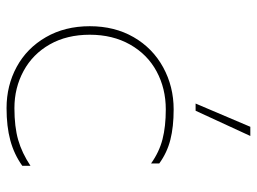

<svg xmlns="http://www.w3.org/2000/svg" viewBox="-119 -650 784 586"><g transform="rotate(90 273.0 -357.0)"><path d="M367 -729H395L318 -562H296ZM486 -58V-33Q451 -8 408.5 3.5Q366 15 310 15Q241 15 184 -16Q127 -47 93.5 -105Q60 -163 60 -239Q60 -315 93.5 -373Q127 -431 185.5 -463Q244 -495 314 -495Q367 -495 406.5 -485Q446 -475 479 -451V-426Q444 -451 405 -461Q366 -471 314 -471Q250 -471 198 -443Q146 -415 116 -362Q86 -309 86 -239Q86 -169 115.5 -117Q145 -65 196.5 -37Q248 -9 310 -9Q367 -9 407 -20.5Q447 -32 486 -58Z"/></g></svg>

Font: Prompt Thin
Style: Regular
Weight: 100
Designer: Katatrad Team
Foundry: CadsonDemak
Version: Version 1.030